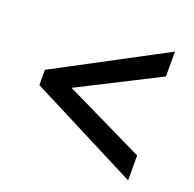

<svg xmlns="http://www.w3.org/2000/svg" viewBox="-90 -643 645 639"><g transform="rotate(20 233.0 -323.0)"><path d="M40 -292 426 -95V-183L144 -320L426 -463V-551L40 -346Z"/></g></svg>

Font: Noto Sans Gurmukhi UI Condensed Medium
Style: Regular
Weight: 500
Width: 3
Designer: Jelle Bosma - Monotype Design Team
Foundry: Monotype Imaging Inc.
Version: Version 2.004